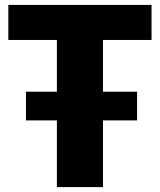

<svg xmlns="http://www.w3.org/2000/svg" viewBox="-20 -763 652 783"><path d="M212 0V-272H86V-389H212V-600H14V-743H598V-600H400V-389H539V-272H400V0Z"/></svg>

Font: Merriweather Sans ExtraBold
Style: Regular
Weight: 800
Designer: Eben Sorkin
Foundry: Eben Sorkin
Version: Version 2.001; ttfautohint (v1.8.3)